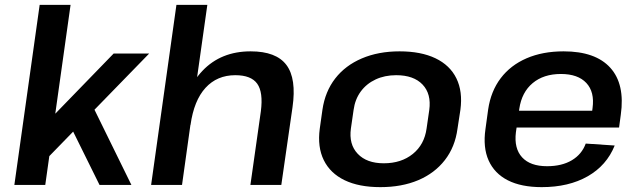

<svg xmlns="http://www.w3.org/2000/svg" viewBox="-20 -760 2626 789"><path d="M89 -171 447 -540H593L153 -88ZM143 -740H270L166 0H39ZM258 -265 359 -328 520 0H389Z M1052 -303Q1062 -381 1037 -416Q1012 -451 947 -451Q872 -451 824.5 -399Q777 -347 763 -247L703 -171L713 -239Q736 -389 812 -469Q888 -549 1010 -549Q1115 -549 1157 -493Q1199 -437 1182 -319L1136 0H1009ZM705 -740H832L780 -372L728 0H601Z M1543 9Q1455 9 1396 -19.5Q1337 -48 1310.5 -102Q1284 -156 1294 -231L1305 -309Q1316 -384 1357.5 -437.5Q1399 -491 1467 -520Q1535 -549 1622 -549Q1710 -549 1769.5 -520.5Q1829 -492 1855.5 -438Q1882 -384 1872 -309L1860 -231Q1850 -156 1808 -102Q1766 -48 1698.5 -19.5Q1631 9 1543 9ZM1557 -89Q1629 -89 1676.5 -127.5Q1724 -166 1733 -232L1744 -308Q1753 -374 1716.5 -412.5Q1680 -451 1608 -451Q1561 -451 1523.5 -433.5Q1486 -416 1462.5 -384Q1439 -352 1433 -308L1422 -232Q1413 -167 1450 -128Q1487 -89 1557 -89Z M2206 9Q2122 9 2067 -19Q2012 -47 1988 -100.5Q1964 -154 1975 -230L1986 -310Q1997 -385 2037.5 -438.5Q2078 -492 2144 -520.5Q2210 -549 2296 -549Q2427 -549 2488 -481.5Q2549 -414 2531 -288L2524 -236H2080L2089 -305H2432L2410 -278L2415 -316Q2424 -382 2389.5 -419Q2355 -456 2285 -456Q2214 -456 2169 -418.5Q2124 -381 2114 -313L2100 -216Q2092 -150 2125.5 -113.5Q2159 -77 2228 -77Q2289 -77 2330 -101.5Q2371 -126 2387 -170L2506 -162Q2473 -80 2395 -35.5Q2317 9 2206 9Z"/></svg>

Font: Pathway Extreme 8pt Thin 12pt SemiBold
Style: Italic
Weight: 600
Italic angle: -8°
Version: Version 1.001;gftools[0.9.26]